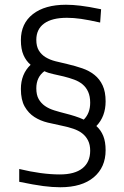

<svg xmlns="http://www.w3.org/2000/svg" viewBox="-20 -778 524 809"><path d="M333 -274Q360 -301 360 -345Q360 -372 351.5 -391Q343 -410 328 -422.5Q313 -435 292.5 -442.5Q272 -450 248 -456Q228 -461 206 -465.5Q184 -470 167 -478Q133 -453 133 -406Q133 -378 143 -360.5Q153 -343 169.5 -331.5Q186 -320 208.5 -313Q231 -306 255 -300Q275 -295 295.5 -288.5Q316 -282 333 -274ZM234 11Q201 11 162.5 6Q124 1 61 -12V-66Q156 -43 232 -43Q295 -43 327.5 -69Q360 -95 360 -143Q360 -168 351 -186Q342 -204 326.5 -216Q311 -228 289 -235.5Q267 -243 242 -248Q212 -254 181 -261.5Q150 -269 125 -285Q100 -301 84 -329Q68 -357 68 -403Q68 -466 109 -505Q90 -521 79 -546Q68 -571 68 -609Q68 -679 118.5 -718.5Q169 -758 258 -758Q273 -758 287.5 -757Q302 -756 319 -754Q336 -752 356.5 -748.5Q377 -745 406 -739L402 -683Q353 -694 321.5 -698.5Q290 -703 262 -703Q199 -703 166 -679Q133 -655 133 -610Q133 -583 143.5 -565.5Q154 -548 172 -537Q190 -526 213.5 -520Q237 -514 264 -508Q298 -500 327 -490Q356 -480 378 -462.5Q400 -445 412.5 -418Q425 -391 425 -351Q425 -287 386 -247Q405 -230 415 -205.5Q425 -181 425 -145Q425 -73 375 -31Q325 11 234 11Z"/></svg>

Font: EncodeSans
Style: Light
Weight: 300
Designer: Pablo Impallari, Andres Torresi
Foundry: Pablo Impallari, Andres Torresi
Version: Version 1.000; ttfautohint (v1.4.1)